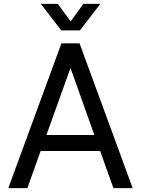

<svg xmlns="http://www.w3.org/2000/svg" viewBox="-20 -977 732 997"><path d="M501 -957H413L347 -866L280 -957H192L298 -819H395ZM669 0 393 -752H299L23 0H122L191 -193H500L569 0ZM346 -624 470 -276H221Z"/></svg>

Font: Hibana SubMedium
Style: Regular
Weight: 500
Width: 6
Designer: pygmalion
Foundry: ybstudio
Version: Version 0.930;hotconv 1.0.109;makeotfexe 2.5.65596